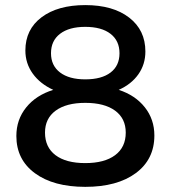

<svg xmlns="http://www.w3.org/2000/svg" viewBox="-20 -725 666 750"><path d="M43.9 -193.8Q43.9 -257.8 82.3 -305.4Q120.6 -353 188 -374Q136.7 -397.5 107.9 -437.5Q79.1 -477.5 79.1 -527.8Q79.1 -609.9 142.3 -657.5Q205.6 -705.1 313 -705.1Q421.4 -705.1 484.6 -656.2Q547.9 -607.4 547.9 -523.9Q547.9 -473.6 520.5 -434.8Q493.2 -396 443.8 -374Q508.3 -353 545.7 -305.9Q583 -258.8 583 -195.8Q583 -102.5 510.5 -48.8Q438 4.9 313 4.9Q189 4.9 116.5 -48.3Q43.9 -101.6 43.9 -193.8ZM155.8 -207Q155.8 -149.9 196.8 -118.9Q237.8 -87.9 313 -87.9Q388.2 -87.9 429.7 -118.9Q471.2 -149.9 471.2 -207Q471.2 -262.2 429.7 -292.7Q388.2 -323.2 313 -323.2Q238.8 -323.2 197.3 -292.7Q155.8 -262.2 155.8 -207ZM179.2 -517.1Q179.2 -468.8 214.6 -441.9Q250 -415 313 -415Q377 -415 411.9 -441.7Q446.8 -468.3 446.8 -517.1Q446.8 -565.9 411.6 -593Q376.5 -620.1 313 -620.1Q250 -620.1 214.6 -593Q179.2 -565.9 179.2 -517.1Z"/></svg>

Font: Trueno
Style: Regular
Weight: 400
Designer: Julieta Ulanovsky
Foundry: Julieta Ulanovsky
Version: Version 3.001b | FøM Fix